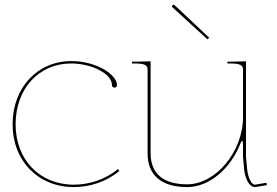

<svg xmlns="http://www.w3.org/2000/svg" viewBox="-20 -777 1155 800"><path d="M32.5 -259C32.5 -106.5 139.5 2.5 287.5 2.5C353.5 2.5 424 -19.5 477.5 -65L471 -72.5C419.5 -29 351.5 -7.5 287.5 -7.5C145 -7.5 45 -112 45 -259C45 -407 141.5 -512.5 276 -512.5C361 -512.5 446.5 -470.5 446.5 -422.5C446.5 -416 450.5 -412 457 -412C463.5 -412 467.5 -416 467.5 -422.5C467.5 -465 383.5 -522.5 277.5 -522.5C136 -522.5 32.5 -412 32.5 -259Z M851.5 -620 707.5 -755.5C704.5 -758.5 700.5 -757 699 -755.5C697.5 -754 695 -750 698 -747L844.5 -613ZM530 -512.5H542.5C581 -512.5 595 -506 595 -487.5V-137.5C595 -46.5 653 2.5 760 2.5C853.5 2.5 941.5 -76.5 981 -177.5C984.5 -186.5 987 -190 989 -190C991.5 -190 992.5 -183 992.5 -174.5V-124L997 -73.5C1000.5 -36.5 1016.5 2.5 1042.5 2.5H1043.5L1092 -5.5L1090 -15.5L1042 -7.5C1027 -8 1013 -37.5 1009.5 -74.5L1005 -124.5V-521.5L940 -520H927.5V-512.5H940C978.5 -512.5 992.5 -506 992.5 -487.5V-289C992.5 -144 878 -9 760 -9C659 -9 607.5 -54.5 607.5 -139V-521.5L542.5 -520H530Z"/></svg>

Font: Znikomit
Style: Regular
Weight: 100
Designer: gluk
Foundry: gluk
Version: Version 0.55